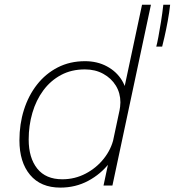

<svg xmlns="http://www.w3.org/2000/svg" viewBox="-20 -802 756 830"><path d="M241 9Q156 9 110 -46Q64 -101 64 -195.5Q64 -265.5 83.5 -327.2Q103 -389 140 -436.2Q177 -483.5 229.5 -510.5Q282 -537.5 347.5 -537.5Q400.5 -537.5 442 -515.2Q483.5 -493 507 -454.8Q530.5 -416.5 530.5 -368Q530.5 -352.5 528 -339Q525.5 -325.5 524 -319.5L496 -320Q498 -330.5 499.2 -340.5Q500.5 -350.5 500.5 -359.5Q500.5 -399.5 480.8 -431.8Q461 -464 426.2 -483Q391.5 -502 347 -502Q289 -502 243.8 -477.8Q198.5 -453.5 167.2 -411.2Q136 -369 120 -314.2Q104 -259.5 104 -199Q104 -119.5 141 -73.2Q178 -27 249.5 -27Q303.5 -27 350.2 -51.5Q397 -76 429 -116.5Q461 -157 471.5 -204.5L503 -204Q491 -146.5 453.5 -98Q416 -49.5 361.2 -20.2Q306.5 9 241 9ZM427.5 0 594 -781.5H632.5L466 0ZM715.5 -781.5Q712 -748.5 705 -710.5Q698 -672.5 691 -642.2Q684 -612 681 -600.5H655.5Q659 -612.5 664.5 -641.5Q670 -670.5 676 -708Q682 -745.5 686 -781.5Z"/></svg>

Font: Epilogue ExtraLight
Style: Italic
Weight: 250
Italic angle: -12°
Designer: Tyler Finck
Foundry: Etcetera Type Co
Version: Version 2.112